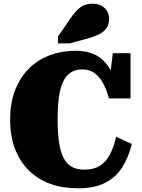

<svg xmlns="http://www.w3.org/2000/svg" viewBox="-20 -1003 770 1040"><path d="M426 -627Q389 -627 363.5 -610.5Q338 -594 322 -560.5Q306 -527 299 -475.5Q292 -424 292 -355Q292 -282 300 -230.5Q308 -179 325 -146.5Q342 -114 369.5 -99Q397 -84 436 -84Q488 -84 521.5 -105.5Q555 -127 576 -167.5Q597 -208 609 -262L694 -223Q676 -149 641 -95Q606 -41 548 -12Q490 17 403 17Q320 17 253 -7Q186 -31 137 -79Q88 -127 61.5 -196Q35 -265 35 -355Q35 -447 62.5 -516.5Q90 -586 138 -633Q186 -680 250 -704Q314 -728 387 -728Q463 -728 509.5 -698.5Q556 -669 582 -617.5Q608 -566 621 -499L569 -532L591 -715H687V-470H570Q557 -518 538 -553Q519 -588 492 -607.5Q465 -627 426 -627ZM358 -898 294 -805V-768H356L457 -795Q496 -806 521.5 -820Q547 -834 559 -854Q571 -874 571 -901Q571 -936 546.5 -959.5Q522 -983 481 -983Q452 -983 431 -972.5Q410 -962 392.5 -943Q375 -924 358 -898Z"/></svg>

Font: Roboto Serif Black
Style: Regular
Weight: 900
Designer: Greg Gazdowicz
Foundry: Commercial Type
Version: Version 1.008